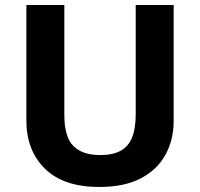

<svg xmlns="http://www.w3.org/2000/svg" viewBox="-20 -734 796 764"><path d="M671 -252Q671 -178 638.5 -118.5Q606 -59 540.5 -24.5Q475 10 375 10Q233 10 159 -62.5Q85 -135 85 -254V-714H236V-277Q236 -189 272 -153Q308 -117 379 -117Q429 -117 460 -134Q491 -151 505.5 -187Q520 -223 520 -278V-714H671Z"/></svg>

Font: Noto Sans Gujarati
Style: Regular
Weight: 400
Designer: Jelle Bosma - Monotype Design Team, Universal Thirst
Foundry: Monotype Imaging Inc.
Version: Version 2.102